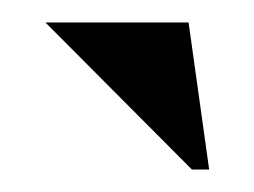

<svg xmlns="http://www.w3.org/2000/svg" viewBox="-20 -701 224 169"><path d="M164.1 -551.8H148.9L20 -681.2H146Z"/></svg>

Font: Bluu Next
Style: Bold
Weight: 700
Designer: Jean-Baptiste Morizot, Igor Stepanchenko (Cyrillic)
Foundry: Igor Stepanchenko
Version: Version 1.005